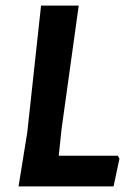

<svg xmlns="http://www.w3.org/2000/svg" viewBox="-20 -663 463 683"><path d="M399 -109 405 -99 384 0H46L77 -192L126 -643H260L199 -204L189 -109Z"/></svg>

Font: Alegreya Sans
Style: Bold Italic
Weight: 700
Italic angle: -7°
Designer: Juan Pablo del Peral
Foundry: Huerta Tipografica
Version: Version 2.007